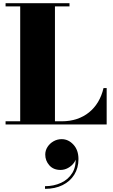

<svg xmlns="http://www.w3.org/2000/svg" viewBox="-20 -770 699 1188"><path d="M14.5 0V-19.5H105V-730.5H14.5V-750H410V-730.5H320V-19.5H362Q413 -19.5 455.5 -33.8Q498 -48 531 -74.8Q564 -101.5 586.8 -139.5Q609.5 -177.5 620.5 -225H640V0ZM258.5 398.5V382Q313 382 358 361.2Q403 340.5 428 299.2Q453 258 447 195.5H452Q452 217.5 437.8 237.2Q423.5 257 401.2 269.2Q379 281.5 354.5 281.5Q310.5 281.5 285.2 252.8Q260 224 260 186.5Q260 161 274 139.2Q288 117.5 311.2 104.2Q334.5 91 361.5 91Q403 91 434.2 124.8Q465.5 158.5 465.5 214.5Q465.5 269.5 439.5 311Q413.5 352.5 367 375.5Q320.5 398.5 258.5 398.5Z"/></svg>

Font: Bodoni Moda 11pt Black
Style: Regular
Weight: 900
Designer: Owen Earl
Foundry: indestructible type
Version: Version 2.004